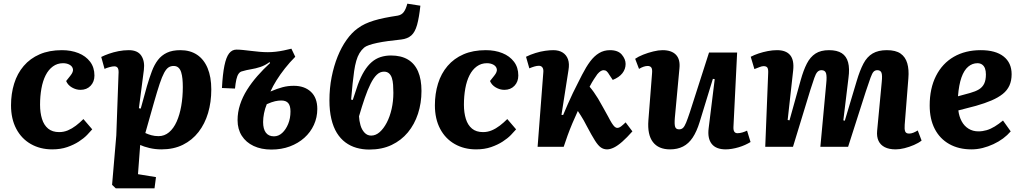

<svg xmlns="http://www.w3.org/2000/svg" viewBox="-20 -799 5564 1045"><path d="M317 -526Q367 -526 407 -510Q447 -494 470.5 -463Q494 -432 494 -388Q494 -354 473 -332Q452 -310 418 -310Q394 -310 371.5 -323Q349 -336 340 -358L363 -387Q380 -408 377 -423Q374 -438 359 -446.5Q344 -455 323 -455Q292 -455 268 -437.5Q244 -420 228.5 -389.5Q213 -359 205.5 -317.5Q198 -276 198 -229Q198 -186 208.5 -152Q219 -118 242 -99Q265 -80 302 -80Q327 -80 349.5 -89.5Q372 -99 393 -115Q414 -131 434 -151L482 -95Q472 -83 454 -64.5Q436 -46 409 -28.5Q382 -11 346 1.5Q310 14 264 14Q199 14 148 -15Q97 -44 68.5 -98Q40 -152 40 -226Q40 -289 57 -344Q74 -399 109 -440Q144 -481 196 -503.5Q248 -526 317 -526Z M625 -394Q627 -418 621.5 -428Q616 -438 602 -438Q592 -438 575.5 -433.5Q559 -429 549 -424L531 -489Q549 -498 573 -506.5Q597 -515 625 -520.5Q653 -526 681 -526Q729 -526 749 -496Q769 -466 763 -418L736 -210L746 -208L780 -331Q793 -375 806.5 -411Q820 -447 839.5 -472.5Q859 -498 888.5 -512Q918 -526 962 -526Q1015 -526 1052.5 -501Q1090 -476 1110 -428Q1130 -380 1130 -312Q1130 -243 1112.5 -184Q1095 -125 1060.5 -80.5Q1026 -36 975.5 -11Q925 14 859 14Q824 14 793 6.5Q762 -1 743 -10L731 149L829 165L821 226H610L590 207L613 -62ZM925 -440Q909 -440 897 -432Q885 -424 873.5 -403Q862 -382 849 -343Q836 -304 818 -241L771 -75Q786 -68 804 -63Q822 -58 843 -58Q875 -58 900 -79Q925 -100 941.5 -137Q958 -174 966.5 -222.5Q975 -271 975 -325Q975 -349 973 -369.5Q971 -390 966 -406Q961 -422 951 -431Q941 -440 925 -440Z M1452 -301Q1490 -317 1518.5 -324.5Q1547 -332 1579 -332Q1637 -332 1672 -299.5Q1707 -267 1707 -206Q1707 -160 1688.5 -119.5Q1670 -79 1636.5 -49Q1603 -19 1557.5 -2Q1512 15 1457 15Q1402 15 1360.5 -4.5Q1319 -24 1296 -60Q1273 -96 1273 -145Q1273 -188 1286.5 -229.5Q1300 -271 1324.5 -310Q1349 -349 1381 -385.5Q1413 -422 1450 -456L1447 -461Q1423 -443 1397 -434.5Q1371 -426 1346 -422Q1321 -418 1298 -411Q1287 -409 1279 -398Q1271 -387 1266.5 -367Q1262 -347 1259 -317L1188 -320Q1192 -396 1201.5 -442Q1211 -488 1227 -508.5Q1243 -529 1267 -529Q1282 -529 1302.5 -527Q1323 -525 1346.5 -522Q1370 -519 1393.5 -517Q1417 -515 1438 -515Q1459 -515 1481 -517.5Q1503 -520 1524.5 -524.5Q1546 -529 1566 -534L1587 -490Q1557 -460 1531 -427Q1505 -394 1485 -362Q1465 -330 1452 -301ZM1432 -232Q1422 -208 1417 -182.5Q1412 -157 1412 -135Q1412 -97 1427 -77Q1442 -57 1471 -57Q1496 -57 1516 -75.5Q1536 -94 1548.5 -124.5Q1561 -155 1561 -192Q1561 -223 1549 -237.5Q1537 -252 1511 -252Q1495 -252 1477 -248Q1459 -244 1432 -232Z M1990 15Q1953 15 1920 5.5Q1887 -4 1860 -24Q1833 -44 1813.5 -75.5Q1794 -107 1783.5 -151.5Q1773 -196 1773 -252Q1773 -319 1785 -379.5Q1797 -440 1817.5 -491Q1838 -542 1866 -581.5Q1894 -621 1926 -644Q1946 -659 1967.5 -669Q1989 -679 2015 -687Q2041 -695 2073 -701.5Q2105 -708 2145 -714Q2166 -718 2177.5 -733.5Q2189 -749 2197 -779L2268 -768Q2261 -703 2250 -663.5Q2239 -624 2218.5 -606Q2198 -588 2164 -584Q2126 -580 2092.5 -575.5Q2059 -571 2033 -565.5Q2007 -560 1988.5 -553.5Q1970 -547 1962 -540Q1947 -527 1936.5 -509.5Q1926 -492 1919 -467.5Q1912 -443 1907.5 -412Q1903 -381 1899 -342.5Q1895 -304 1891 -257L1900 -255L1928 -339Q1944 -382 1962.5 -412Q1981 -442 2003 -461Q2025 -480 2051.5 -488.5Q2078 -497 2108 -497Q2163 -497 2200 -475Q2237 -453 2255.5 -410Q2274 -367 2274 -304Q2274 -238 2255 -180Q2236 -122 2200 -78.5Q2164 -35 2111.5 -10Q2059 15 1990 15ZM2070 -409Q2048 -409 2030.5 -392Q2013 -375 1997 -343Q1981 -311 1965.5 -266Q1950 -221 1934 -166Q1935 -142 1942 -117.5Q1949 -93 1964 -77Q1979 -61 2000 -61Q2025 -61 2046.5 -80Q2068 -99 2085 -131.5Q2102 -164 2111.5 -206Q2121 -248 2121 -294Q2121 -317 2119.5 -337.5Q2118 -358 2113 -374Q2108 -390 2097.5 -399.5Q2087 -409 2070 -409Z M2624 -526Q2674 -526 2714 -510Q2754 -494 2777.5 -463Q2801 -432 2801 -388Q2801 -354 2780 -332Q2759 -310 2725 -310Q2701 -310 2678.5 -323Q2656 -336 2647 -358L2670 -387Q2687 -408 2684 -423Q2681 -438 2666 -446.5Q2651 -455 2630 -455Q2599 -455 2575 -437.5Q2551 -420 2535.5 -389.5Q2520 -359 2512.5 -317.5Q2505 -276 2505 -229Q2505 -186 2515.5 -152Q2526 -118 2549 -99Q2572 -80 2609 -80Q2634 -80 2656.5 -89.5Q2679 -99 2700 -115Q2721 -131 2741 -151L2789 -95Q2779 -83 2761 -64.5Q2743 -46 2716 -28.5Q2689 -11 2653 1.5Q2617 14 2571 14Q2506 14 2455 -15Q2404 -44 2375.5 -98Q2347 -152 2347 -226Q2347 -289 2364 -344Q2381 -399 2416 -440Q2451 -481 2503 -503.5Q2555 -526 2624 -526Z M3036 -174 3045 -173Q3057 -202 3070.5 -232.5Q3084 -263 3098 -292.5Q3112 -322 3125.5 -347.5Q3139 -373 3148 -392Q3170 -435 3192 -464.5Q3214 -494 3240.5 -510Q3267 -526 3300 -526Q3344 -526 3364.5 -501.5Q3385 -477 3385 -451Q3385 -423 3367.5 -400.5Q3350 -378 3315 -364L3297 -391Q3289 -405 3282 -411Q3275 -417 3265 -417Q3258 -417 3249.5 -412Q3241 -407 3231 -395Q3224 -385 3213 -368.5Q3202 -352 3189 -327Q3201 -313 3212 -297.5Q3223 -282 3235 -262.5Q3247 -243 3262 -215Q3279 -186 3290 -164.5Q3301 -143 3309.5 -129.5Q3318 -116 3325 -109.5Q3332 -103 3340 -103Q3350 -103 3361.5 -112Q3373 -121 3385 -133L3422 -84Q3392 -50 3367 -28Q3342 -6 3321.5 4Q3301 14 3284 14Q3266 14 3251 4Q3236 -6 3218.5 -33.5Q3201 -61 3173 -114Q3165 -130 3157 -144Q3149 -158 3141 -170.5Q3133 -183 3125 -195Q3110 -163 3095.5 -128.5Q3081 -94 3069 -61Q3057 -28 3048 0H2906L2937 -404Q2939 -422 2932.5 -431.5Q2926 -441 2913 -441Q2902 -441 2888.5 -437Q2875 -433 2861 -427L2843 -490Q2867 -502 2894.5 -510.5Q2922 -519 2947 -522.5Q2972 -526 2991 -526Q3022 -526 3042.5 -513Q3063 -500 3071.5 -476Q3080 -452 3074 -417Z M3437 -479Q3454 -491 3480.5 -501.5Q3507 -512 3535.5 -519Q3564 -526 3586 -526Q3635 -526 3659 -501Q3683 -476 3678 -427L3653 -158Q3650 -123 3654.5 -109Q3659 -95 3676 -95Q3689 -95 3697.5 -103Q3706 -111 3714.5 -132Q3723 -153 3735 -189L3839 -513H3992L3972 -109Q3971 -91 3976.5 -82.5Q3982 -74 3994 -74Q4006 -74 4020 -78Q4034 -82 4046 -88L4065 -26Q4052 -18 4035.5 -10.5Q4019 -3 4000.5 2.5Q3982 8 3963.5 11Q3945 14 3930 14Q3877 14 3853.5 -16Q3830 -46 3837 -101L3870 -368L3860 -370L3788 -135Q3772 -83 3750 -50Q3728 -17 3697.5 -1.5Q3667 14 3627 14Q3564 14 3533.5 -26Q3503 -66 3509 -144L3529 -401Q3531 -424 3524.5 -432Q3518 -440 3505 -440Q3495 -440 3483 -436Q3471 -432 3458 -424Z M4477 -345Q4481 -383 4476 -400Q4471 -417 4451 -417Q4438 -417 4429 -407.5Q4420 -398 4412 -374.5Q4404 -351 4391 -311L4296 0H4145L4161 -402Q4162 -423 4156.5 -431Q4151 -439 4136 -439Q4127 -439 4114.5 -434Q4102 -429 4086 -423L4066 -490Q4085 -500 4109 -508Q4133 -516 4159 -521Q4185 -526 4209 -526Q4258 -526 4280.5 -499Q4303 -472 4297 -416L4267 -146L4277 -144L4338 -363Q4353 -417 4371.5 -453Q4390 -489 4418.5 -507.5Q4447 -526 4492 -526Q4536 -526 4561.5 -509.5Q4587 -493 4596 -459.5Q4605 -426 4598 -375L4570 -144L4578 -142L4643 -359Q4660 -416 4679.5 -453Q4699 -490 4729.5 -508Q4760 -526 4807 -526Q4855 -526 4881.5 -507.5Q4908 -489 4918 -454.5Q4928 -420 4924 -373L4904 -120Q4902 -96 4906.5 -84Q4911 -72 4928 -72Q4939 -72 4950.5 -76.5Q4962 -81 4975 -89L4996 -34Q4980 -21 4954.5 -10Q4929 1 4903 7.5Q4877 14 4855 14Q4819 14 4795.5 2Q4772 -10 4761.5 -32.5Q4751 -55 4754 -87L4779 -352Q4783 -390 4777.5 -403.5Q4772 -417 4755 -417Q4743 -417 4735 -409Q4727 -401 4718 -376Q4709 -351 4692 -300L4596 0H4445Z M5318 -526Q5399 -526 5442.5 -491.5Q5486 -457 5486 -395Q5486 -360 5474 -333.5Q5462 -307 5437.5 -287.5Q5413 -268 5377 -252.5Q5341 -237 5292 -223L5196 -198Q5200 -165 5214 -139Q5228 -113 5251.5 -98.5Q5275 -84 5305 -84Q5328 -84 5350 -90.5Q5372 -97 5394 -110.5Q5416 -124 5439 -143L5481 -84Q5463 -63 5439.5 -45.5Q5416 -28 5387 -14.5Q5358 -1 5328 6.5Q5298 14 5267 14Q5198 14 5146.5 -15Q5095 -44 5067.5 -97.5Q5040 -151 5040 -225Q5040 -318 5074.5 -386Q5109 -454 5171.5 -490Q5234 -526 5318 -526ZM5346 -394Q5346 -413 5341 -426.5Q5336 -440 5325.5 -447.5Q5315 -455 5300 -455Q5272 -455 5249.5 -436Q5227 -417 5213 -377.5Q5199 -338 5194 -275L5260 -293Q5289 -301 5308 -312.5Q5327 -324 5336.5 -343.5Q5346 -363 5346 -394Z"/></svg>

Font: Literata
Style: Bold Italic
Weight: 700
Italic angle: -2°
Designer: Latin by Veronika Burian and Jose Scaglione. Greek by Irene Vlachou. Cyrillic by Vera Evstafieva
Foundry: TypeTogether
Version: Version 3.103;gftools[0.9.29]